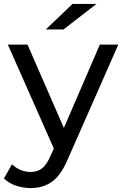

<svg xmlns="http://www.w3.org/2000/svg" viewBox="-42 -757 622 977"><path d="M560 -530 303 53Q269 134 223.5 167Q178 200 114 200Q75 200 38.5 187.5Q2 175 -22 151L19 79Q60 118 114 118Q149 118 172.5 99.5Q196 81 215 36L232 -1L-2 -530H98L283 -106L466 -530ZM327 -737H449L281 -607H191Z"/></svg>

Font: APTA Sans Medium
Style: Bold
Weight: 500
Version: Version 7.200